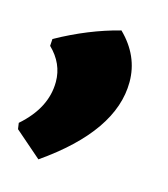

<svg xmlns="http://www.w3.org/2000/svg" viewBox="-82 -233 373 426"><g transform="rotate(15 104.5 -20.0)"><path d="M147 -182Q194 -136 194 -76Q194 37 43 142L-18 89L-20 75Q36 26 36 -34Q36 -76 3 -108L4 -124Q76 -164 147 -182Z"/></g></svg>

Font: Alegreya Sans SC Black
Style: Italic
Weight: 900
Italic angle: -7°
Designer: Juan Pablo del Peral
Foundry: Huerta Tipografica
Version: Version 2.007